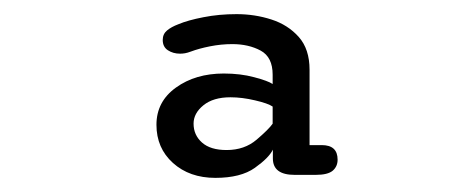

<svg xmlns="http://www.w3.org/2000/svg" viewBox="-20 -749 659 269"><path d="M392.8 -504Q362.3 -504 362.3 -527V-539.3Q356.7 -527.8 337 -513.8Q317.3 -499.8 281.7 -499.8Q245.5 -499.8 222.3 -520.7Q199.2 -541.5 199.2 -574.2Q199.2 -606.7 226.5 -626.3Q253.8 -646 293.5 -646Q317 -646 336.2 -640.8Q355.5 -635.7 362 -631.3V-644.3Q362 -669 345.2 -678.1Q328.3 -687.2 305.5 -687.2Q289.8 -687.2 274.2 -684.1Q258.7 -681 247.5 -676.8Q242.7 -675 239.2 -674.4Q235.7 -673.8 232.3 -673.8Q222.5 -673.8 215.2 -678.6Q208 -683.3 208 -693Q208 -701.3 214 -706.3Q220 -711.3 229.8 -715Q243.3 -720.7 265.1 -724.9Q286.8 -729.2 311.5 -729.2Q337 -729.2 360.2 -721.7Q383.5 -714.2 398.6 -697.2Q413.7 -680.2 413.7 -651.3V-545.7H430.8Q453 -545.7 453 -525.3Q453 -515.8 446.2 -509.9Q439.3 -504 422.3 -504ZM362 -599.7Q355.5 -604.2 337.3 -608.4Q319.2 -612.7 302.8 -612.7Q278.8 -612.7 265 -601.5Q251.2 -590.3 251.2 -575.8Q251.2 -559.8 263 -549.3Q274.8 -538.8 297.5 -538.8Q322.5 -538.8 339.5 -553.3Q356.5 -567.8 362 -575.7Z"/></svg>

Font: Sono ExtraLight
Style: Regular
Weight: 200
Designer: Tyler Finck
Foundry: Tyler Finck
Version: Version 2.112